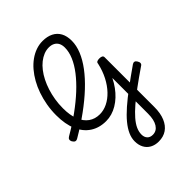

<svg xmlns="http://www.w3.org/2000/svg" viewBox="-389 -1157 1818 1818"><g transform="rotate(-45 519.5 -248.0)"><path d="M636 478Q587 478 550.5 458Q514 438 494.5 401Q475 364 475 315Q475 271 495 226Q515 181 554.5 133Q594 85 654.5 32Q715 -21 797 -82Q879 -143 981 -214Q995 -223 1007.5 -219.5Q1020 -216 1029 -200Q1040 -183 1038.5 -169Q1037 -155 1023 -147Q928 -82 854 -27.5Q780 27 726 73.5Q672 120 636 161.5Q600 203 583 240.5Q566 278 566 315Q566 350 585.5 371.5Q605 393 641 393Q692 393 721 347.5Q750 302 750 219V-259Q728 -214 700 -175.5Q672 -137 639.5 -106.5Q607 -76 571 -54.5Q535 -33 497 -22Q459 -11 420 -11Q329 -11 262.5 -54.5Q196 -98 160 -181.5Q124 -265 124 -386Q124 -454 135.5 -519Q147 -584 167.5 -643Q188 -702 216.5 -752.5Q245 -803 280 -844Q315 -885 355.5 -914Q396 -943 440 -958.5Q484 -974 530 -974Q592 -974 636.5 -951.5Q681 -929 704.5 -886Q728 -843 728 -780Q728 -716 700 -647.5Q672 -579 619 -508.5Q566 -438 490.5 -367Q415 -296 319 -226Q223 -156 109 -89Q92 -79 79 -83Q66 -87 54 -107Q46 -123 49.5 -136Q53 -149 69 -158Q171 -217 258.5 -280.5Q346 -344 415.5 -408.5Q485 -473 534.5 -537Q584 -601 610 -662.5Q636 -724 636 -780Q636 -815 623.5 -839Q611 -863 587 -876Q563 -889 529 -889Q494 -889 460.5 -875.5Q427 -862 396 -837.5Q365 -813 337.5 -777.5Q310 -742 288 -698.5Q266 -655 250 -605Q234 -555 225 -500Q216 -445 216 -386Q216 -293 241.5 -229Q267 -165 313.5 -132Q360 -99 424 -99Q475 -99 525.5 -123.5Q576 -148 620.5 -194.5Q665 -241 698.5 -305.5Q732 -370 750 -450Q750 -464 761 -470.5Q772 -477 793 -477Q837 -477 837 -450V217Q837 300 812.5 358.5Q788 417 743.5 447.5Q699 478 636 478Z"/></g></svg>

Font: Playwrite IT Trad
Style: Regular
Weight: 400
Designer: Veronika Burian, José Scaglione
Foundry: TypeTogether
Version: Version 1.002